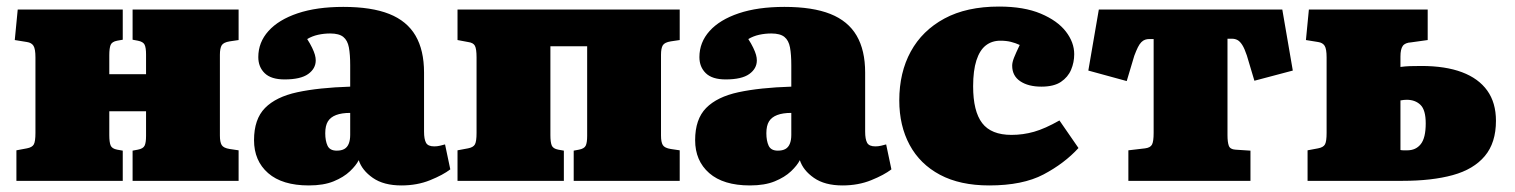

<svg xmlns="http://www.w3.org/2000/svg" viewBox="-20 -551 4617 585"><path d="M30 0V-93L62 -99Q78 -102 83 -111Q88 -120 88 -146V-376Q88 -402 82 -411.5Q76 -421 62 -423L25 -429L34 -522H354V-430L337 -427Q321 -424 317 -414Q313 -404 313 -383V-325H425V-385Q425 -406 420.5 -415Q416 -424 400 -427L384 -430V-522H707V-429L680 -425Q661 -422 655.5 -413Q650 -404 650 -384V-138Q650 -118 655.5 -109Q661 -100 680 -97L707 -93V0H384V-92L400 -95Q416 -98 420.5 -107Q425 -116 425 -137V-212H313V-139Q313 -118 317 -108Q321 -98 337 -95L354 -92V0Z M921 14Q840 14 797 -23.5Q754 -61 754 -124Q754 -188 787.5 -222Q821 -256 886 -270Q951 -284 1047 -287V-352Q1047 -385 1043 -406.5Q1039 -428 1026 -438.5Q1013 -449 986 -449Q967 -449 949 -445Q931 -441 916 -432Q925 -418 931 -405.5Q937 -393 939.5 -384Q942 -375 942 -367Q942 -342 919 -325.5Q896 -309 847 -309Q806 -309 786.5 -328Q767 -347 767 -377Q767 -422 798 -456.5Q829 -491 887 -510.5Q945 -530 1026 -530Q1112 -530 1166 -508.5Q1220 -487 1246 -442.5Q1272 -398 1272 -330V-150Q1272 -127 1278 -116Q1284 -105 1303 -105Q1312 -105 1320.5 -107Q1329 -109 1336 -111L1352 -35Q1330 -18 1290.5 -2Q1251 14 1203 14Q1149 14 1116 -9Q1083 -32 1073 -63Q1065 -47 1046 -29Q1027 -11 996.5 1.5Q966 14 921 14ZM1006 -92Q1020 -92 1029 -97Q1038 -102 1042.5 -113Q1047 -124 1047 -140V-207Q1021 -207 1004 -200.5Q987 -194 979 -181Q971 -168 971 -145Q971 -122 978 -107Q985 -92 1006 -92Z M1374 0V-93L1406 -99Q1422 -102 1427 -111Q1432 -120 1432 -146V-376Q1432 -402 1427 -411.5Q1422 -421 1406 -423L1374 -429V-522H2051V-429L2024 -425Q2005 -422 1999.5 -413Q1994 -404 1994 -384V-138Q1994 -118 1999.5 -109Q2005 -100 2024 -97L2051 -93V0H1728V-92L1744 -95Q1760 -98 1764.5 -107Q1769 -116 1769 -137V-410H1657V-139Q1657 -118 1661 -108Q1665 -98 1681 -95L1698 -92V0Z M2265 14Q2184 14 2141 -23.5Q2098 -61 2098 -124Q2098 -188 2131.5 -222Q2165 -256 2230 -270Q2295 -284 2391 -287V-352Q2391 -385 2387 -406.5Q2383 -428 2370 -438.5Q2357 -449 2330 -449Q2311 -449 2293 -445Q2275 -441 2260 -432Q2269 -418 2275 -405.5Q2281 -393 2283.5 -384Q2286 -375 2286 -367Q2286 -342 2263 -325.5Q2240 -309 2191 -309Q2150 -309 2130.5 -328Q2111 -347 2111 -377Q2111 -422 2142 -456.5Q2173 -491 2231 -510.5Q2289 -530 2370 -530Q2456 -530 2510 -508.5Q2564 -487 2590 -442.5Q2616 -398 2616 -330V-150Q2616 -127 2622 -116Q2628 -105 2647 -105Q2656 -105 2664.5 -107Q2673 -109 2680 -111L2696 -35Q2674 -18 2634.5 -2Q2595 14 2547 14Q2493 14 2460 -9Q2427 -32 2417 -63Q2409 -47 2390 -29Q2371 -11 2340.5 1.5Q2310 14 2265 14ZM2350 -92Q2364 -92 2373 -97Q2382 -102 2386.5 -113Q2391 -124 2391 -140V-207Q2365 -207 2348 -200.5Q2331 -194 2323 -181Q2315 -168 2315 -145Q2315 -122 2322 -107Q2329 -92 2350 -92Z M2994 14Q2905 14 2844 -18.5Q2783 -51 2751.5 -109.5Q2720 -168 2720 -245Q2720 -330 2755 -394Q2790 -458 2857.5 -494.5Q2925 -531 3024 -531Q3100 -531 3151 -509.5Q3202 -488 3227.5 -455Q3253 -422 3253 -386Q3253 -361 3243.5 -338.5Q3234 -316 3212.5 -301.5Q3191 -287 3153 -287Q3113 -287 3088.5 -303.5Q3064 -320 3064 -351Q3064 -361 3069.5 -375Q3075 -389 3087 -414Q3074 -420 3060 -423.5Q3046 -427 3028 -427Q3002 -427 2983.5 -412.5Q2965 -398 2955 -367Q2945 -336 2945 -288Q2945 -212 2972.5 -176Q3000 -140 3062 -140Q3097 -140 3130.5 -149.5Q3164 -159 3208 -184L3266 -100Q3223 -53 3159.5 -19.5Q3096 14 2994 14Z M3418 0V-93L3469 -99Q3485 -101 3490 -110.5Q3495 -120 3495 -146V-432H3481Q3475 -432 3469 -430Q3463 -428 3457.5 -422.5Q3452 -417 3447 -407Q3442 -397 3436 -381L3413 -304L3296 -336L3328 -522H3887L3919 -336L3802 -305L3779 -382Q3772 -403 3765 -414Q3758 -425 3750.5 -429Q3743 -433 3734 -433H3720V-139Q3720 -118 3724 -107Q3728 -96 3744 -95L3790 -92V0Z M3964 0V-93L3996 -99Q4012 -102 4017 -111Q4022 -120 4022 -146V-376Q4022 -402 4016 -411.5Q4010 -421 3996 -423L3959 -429L3968 -522H4330V-429L4280 -422Q4261 -421 4254 -411Q4247 -401 4247 -379V-347Q4261 -349 4276 -349.5Q4291 -350 4311 -350Q4384 -350 4434.5 -331Q4485 -312 4511.5 -275Q4538 -238 4538 -183Q4538 -116 4504 -75.5Q4470 -35 4406.5 -17.5Q4343 0 4253 0ZM4268 -93Q4294 -93 4309 -112Q4324 -131 4324 -175Q4324 -216 4308 -231.5Q4292 -247 4266 -247Q4262 -247 4257 -246.5Q4252 -246 4247 -245V-94Q4251 -93 4256 -93Q4261 -93 4268 -93Z"/></svg>

Font: Literata Black
Style: Regular
Weight: 900
Designer: Latin by Veronika Burian and Jose Scaglione. Greek by Irene Vlachou. Cyrillic by Vera Evstafieva.
Foundry: TypeTogether
Version: Version 3.103;gftools[0.9.29]